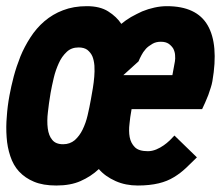

<svg xmlns="http://www.w3.org/2000/svg" viewBox="-24 -578 699 607"><path d="M250.5 -558.5Q208.5 -558.5 175 -545.5Q143 -533.5 116 -510.5Q91 -489 72 -459.5Q53 -430 40.5 -399.5Q28 -368 19.5 -336.5Q11 -304 6 -276.5Q-0.5 -241.5 -2.5 -209.5Q-5.5 -177 -3 -144Q-1 -113 8.5 -84.5Q18 -55.5 36 -36Q55.5 -15 83.5 -3.5Q112 8.5 154 8.5Q199 8.5 230.5 -5.5Q263.5 -20 288.5 -43.5Q308 -20.5 341.5 -5.5Q373 8.5 411.5 8.5Q449 8.5 478 1.5Q505 -5 526 -18Q546 -30 563.5 -46.5Q569 -52 580.8 -63.2Q592.5 -74.5 598.5 -80.5L527.5 -149.5Q523.5 -145 513 -134.5Q503 -125 493.5 -118.5Q483 -111 470 -105.5Q456.5 -100 443.5 -100Q415 -100 402.5 -112.5Q389.5 -125.5 386 -144.5Q382.5 -163.5 385.5 -187.5Q387 -205.5 392 -233H615Q617.5 -238 624.5 -253.5Q625.5 -255.5 634.5 -277.5L642.5 -301.5Q645.5 -310.5 647.5 -321.5Q667.5 -437.5 632.5 -498Q597.5 -558.5 503.5 -558.5Q484 -558.5 464 -554Q445 -550 425.5 -542Q409 -534.5 390 -524Q372.5 -513.5 359.5 -502.5Q345 -525 318 -542Q292 -558.5 250.5 -558.5ZM175.5 -122Q152 -122 141 -136Q130 -149 127 -172Q124 -195.5 127.5 -224Q130 -248.5 136 -284.5Q139.5 -304.5 146 -332Q151.5 -355.5 162 -378.5Q171 -399 187 -414Q201.5 -428 224.5 -428Q241.5 -428 252 -420.5Q263 -411.5 268 -400Q273 -388 274.5 -370.5Q275.5 -351.5 274 -335.5Q272.5 -317 269.5 -299Q266.5 -280 263.5 -264.5Q259 -239 253 -213.5Q247.5 -189.5 237 -168Q227.5 -148.5 212.5 -135Q197 -122 175.5 -122ZM366 -340.5 414 -384Q418 -394 423.5 -404Q427.5 -412.5 437.5 -424Q445 -432 458 -439.5Q469 -446 484.5 -446Q500 -446 509.5 -439.5Q518.5 -433 524 -424Q529 -413.5 529.5 -404Q530.5 -392 529 -384L521 -340.5Z"/></svg>

Font: B612
Style: Regular
Weight: 700
Italic angle: -10°
Designer: Nicolas Chauveau, Thomas Paillot, Jonathan Favre-Lamarine, Jean-Luc Vinot
Foundry: AIRBUS
Version: Version 1.008